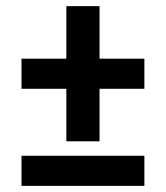

<svg xmlns="http://www.w3.org/2000/svg" viewBox="-20 -605 540 625"><path d="M50 0V-98H450V0ZM196 -145V-316H50V-414H196V-585H304V-414H450V-316H304V-145Z"/></svg>

Font: Iosevka SS01
Style: Bold
Weight: 700
Monospace: yes
Designer: Belleve Invis
Foundry: Belleve Invis
Version: 2.3.3; ttfautohint (v1.8.3)